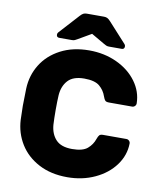

<svg xmlns="http://www.w3.org/2000/svg" viewBox="-98 -987 897 1074"><g transform="rotate(10 351.0 -450.0)"><path d="M357 -150Q417 -150 444 -173Q471 -196 482 -229Q488 -246 494 -252Q500 -258 516 -258H647Q656 -258 662.5 -251.5Q669 -245 669 -236Q668 -169 626.5 -112.5Q585 -56 514 -23Q443 10 357 10Q264 10 195 -26.5Q126 -63 88 -124.5Q50 -186 46 -261Q44 -309 44 -340Q44 -377 46 -439Q49 -514 87 -575.5Q125 -637 194.5 -673.5Q264 -710 357 -710Q443 -710 514 -677Q585 -644 626.5 -587.5Q668 -531 669 -464Q669 -455 662.5 -448.5Q656 -442 647 -442H516Q500 -442 494 -448Q488 -454 482 -471Q471 -504 444 -527Q417 -550 357 -550Q294 -550 264.5 -518Q235 -486 231 -434Q229 -400 229 -350Q229 -302 231 -266Q235 -214 264.5 -182Q294 -150 357 -150ZM442 -891 544 -779Q549 -774 549 -766Q549 -750 533 -750H461Q452 -750 445 -753Q438 -756 430 -761L356 -804L282 -761Q274 -756 267 -753Q260 -750 251 -750H179Q163 -750 163 -766Q163 -774 168 -779L270 -891Q280 -902 288 -906Q296 -910 307 -910H405Q416 -910 424 -906Q432 -902 442 -891Z"/></g></svg>

Font: Rubik
Style: Regular
Weight: 700
Designer: Hubert & Fischer
Foundry: Hubert & Fischer
Version: Version 1.100